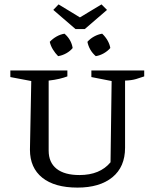

<svg xmlns="http://www.w3.org/2000/svg" viewBox="-20 -844 704 872"><path d="M332 8Q228 8 172 -37Q116 -82 116 -164L122 -476L27 -494V-524H286V-497Q270 -491 249 -486Q228 -481 201 -478V-160Q201 -106 237 -77.5Q273 -49 341 -49Q434 -49 482 -107L487 -476L395 -494V-524H635V-497Q618 -491 598 -485Q578 -479 548 -478V-173Q548 -86 490.5 -39Q433 8 332 8ZM441 -824 466 -799 365 -712H323L222 -799L246 -824L343 -765ZM273 -691Q304 -664 310 -626Q299 -612 281 -602Q263 -592 244 -589Q231 -602 220.5 -619Q210 -636 206 -654Q219 -668 236.5 -678Q254 -688 273 -691ZM444 -691Q458 -678 468 -661Q478 -644 481 -626Q469 -612 451.5 -602Q434 -592 415 -589Q385 -615 377 -654Q389 -668 407 -678Q425 -688 444 -691Z"/></svg>

Font: Piazzolla SC
Style: Regular
Weight: 400
Designer: Juan Pablo del Peral
Foundry: Huerta Tipografica
Version: Version 1.330